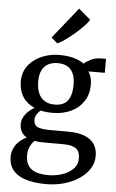

<svg xmlns="http://www.w3.org/2000/svg" viewBox="-71 -924 747 1240"><g transform="rotate(5 303.0 -304.0)"><path d="M277 269.5Q213.5 269.5 167.5 258.8Q121.5 248 91.5 227.8Q61.5 207.5 47.2 179Q33 150.5 33 115Q33 82.5 45.8 56.2Q58.5 30 79.8 11Q101 -8 126.5 -19Q103.5 -31.5 91.5 -52.8Q79.5 -74 79.5 -103Q79.5 -125 90.2 -146.2Q101 -167.5 119.2 -185.2Q137.5 -203 159.5 -214Q108.5 -236.5 82.2 -278.2Q56 -320 56 -377.5Q56 -438 89.2 -480.8Q122.5 -523.5 176 -546.2Q229.5 -569 289 -569Q340 -569 380.8 -558.5Q421.5 -548 449.5 -526.5Q460.5 -538 491.2 -554Q522 -570 560.5 -570H591.5V-479.5H485.5Q493 -468.5 498 -455Q503 -441.5 505.8 -426.2Q508.5 -411 508.5 -394Q508.5 -333 478.8 -287.5Q449 -242 396.8 -217.2Q344.5 -192.5 277 -192.5Q256 -192.5 236.8 -194.5Q217.5 -196.5 200 -200.5Q185 -188 175.2 -172.5Q165.5 -157 165.5 -140Q165.5 -104 190.5 -92.2Q215.5 -80.5 275.5 -80.5H388.5Q454.5 -80.5 496.8 -63.5Q539 -46.5 559.5 -15Q580 16.5 580 61.5Q580 106 556 143.8Q532 181.5 489.8 209.8Q447.5 238 392.8 253.8Q338 269.5 277 269.5ZM286.5 210.5Q333 210.5 375.5 196.2Q418 182 445.5 154.8Q473 127.5 473 88Q473 60 464 41.2Q455 22.5 430.2 12.8Q405.5 3 358.5 3H239.5Q223 3 207.5 1.8Q192 0.5 178.5 -2Q159.5 15.5 148.8 39.8Q138 64 138 96.5Q138 132 152.5 157.5Q167 183 199.2 196.8Q231.5 210.5 286.5 210.5ZM287 -247Q345 -247 371.2 -282.5Q397.5 -318 397.5 -383.5Q397.5 -429 384.5 -458Q371.5 -487 346.2 -501.2Q321 -515.5 283.5 -515.5Q250 -515.5 224 -502.5Q198 -489.5 183 -461Q168 -432.5 168 -386.5Q168 -345.5 180.2 -314Q192.5 -282.5 218.8 -264.8Q245 -247 287 -247ZM269 -642.5 229.5 -677 390.5 -878 468 -812.5Q457 -794 432.5 -768.8Q408 -743.5 377.8 -717.5Q347.5 -691.5 318.8 -671.2Q290 -651 270.5 -642.5Z"/></g></svg>

Font: Merriweather 20pt Medium
Style: Regular
Weight: 500
Version: Version 2.100